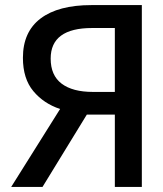

<svg xmlns="http://www.w3.org/2000/svg" viewBox="-20 -734 640 754"><path d="M24 0 216 -306Q152 -327 111 -376Q70 -425 70 -507Q70 -609 139.5 -661.5Q209 -714 339 -714H537V0H431V-284H321L147 0ZM345 -373H431V-624H342Q179 -624 179 -504Q179 -438 222 -405.5Q265 -373 345 -373Z"/></svg>

Font: Noto Sans Mono Medium
Style: Regular
Weight: 500
Designer: Monotype Design Team
Foundry: Monotype Imaging Inc.
Version: Version 2.014